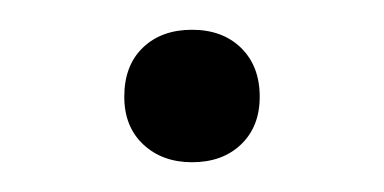

<svg xmlns="http://www.w3.org/2000/svg" viewBox="-20 -344 258 129"><path d="M109 -235Q89 -235 76.2 -247Q63.5 -259 63.5 -279Q63.5 -300 76 -312Q88.5 -324 109 -324Q129.5 -324 142 -311.8Q154.5 -299.5 154.5 -279Q154.5 -259 142 -247Q129.5 -235 109 -235Z"/></svg>

Font: Encode Sans SC Light
Style: Regular
Weight: 300
Version: Version 3.002